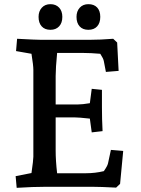

<svg xmlns="http://www.w3.org/2000/svg" viewBox="-20 -896 675 921"><path d="M55 -51 131 -66Q140 -129 140 -144V-561Q140 -582 131 -638L57 -651L62 -710Q152 -705 178 -705H409Q460 -705 523 -710L542 -692L549 -556L488 -551L478 -603Q476 -615 461 -638Q415 -642 380 -642H254Q247 -569 247 -531V-395H355Q375 -395 411 -401L420 -470L469 -465V-381Q469 -324 472 -267L420 -261L411 -327Q357 -333 335 -333H247V-174Q247 -125 254 -65H393Q436 -65 478 -75Q495 -99 498 -112L512 -177L571 -172L556 -14L537 4Q461 0 423 0H199Q138 0 60 5ZM347 -815Q347 -842 362.5 -859Q378 -876 404 -876Q431 -876 446 -860Q461 -844 461 -815Q461 -786 446 -769.5Q431 -753 404 -753Q377 -753 362 -769.5Q347 -786 347 -815ZM165 -815Q165 -842 180.5 -859Q196 -876 222 -876Q248 -876 263.5 -859.5Q279 -843 279 -815Q279 -786 263.5 -769.5Q248 -753 222 -753Q195 -753 180 -769.5Q165 -786 165 -815Z"/></svg>

Font: Andada Pro SemiBold
Style: Regular
Weight: 600
Designer: Carolina Giovagnoli
Foundry: Huerta Tipografica
Version: Version 3.005